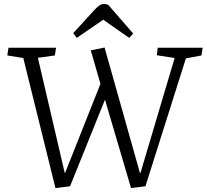

<svg xmlns="http://www.w3.org/2000/svg" viewBox="-20 -943 1047 973"><path d="M689 -67H692L865 -649L775 -663L779 -701H1007L1001 -662L922 -647L717 1L644 10L512 -438L335 1L261 10L98 -649L17 -662L23 -701H264L258 -662L172 -650L308 -67H310L489 -518L440 -688L510 -702ZM655 -773 635 -751 503 -843 369 -751 351 -775 459 -893Q473 -908 484 -915.5Q495 -923 507 -923Q514 -923 519 -921.5Q524 -920 529 -918Z"/></svg>

Font: Literata Light
Style: Italic
Weight: 300
Italic angle: -2°
Designer: Latin by Veronika Burian and Jose Scaglione. Greek by Irene Vlachou. Cyrillic by Vera Evstafieva
Foundry: TypeTogether
Version: Version 3.103;gftools[0.9.29]